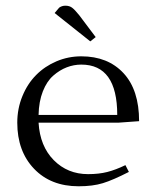

<svg xmlns="http://www.w3.org/2000/svg" viewBox="-20 -651 550 678"><path d="M41 -217.8Q41 -267.6 59.1 -311.5Q77.1 -355.5 107.7 -386.2Q138.2 -417 179.7 -434.6Q221.2 -452.1 267.1 -452.1Q360.8 -452.1 416 -392.8Q471.2 -333.5 471.2 -223.1L397.9 -217.8H116.2Q121.1 -134.8 169.9 -85.4Q218.8 -36.1 291 -36.1Q329.1 -36.1 358.9 -43.7Q388.7 -51.3 422.9 -67.9L435.1 -43.9Q378.9 -15.1 343.3 -4.2Q307.6 6.8 257.8 6.8Q159.2 6.8 100.1 -55.2Q41 -117.2 41 -217.8ZM116.2 -245.1H394Q394 -422.9 267.1 -422.9Q240.7 -422.9 215.8 -413.3Q190.9 -403.8 168.2 -384Q145.5 -364.3 131.3 -328.4Q117.2 -292.5 116.2 -245.1ZM172.9 -605 189 -624Q198.7 -630.9 210.9 -630.9Q225.1 -630.9 234.6 -623.8Q244.1 -616.7 259.8 -597.2L317.9 -520L298.8 -504.9Z"/></svg>

Font: Dehuti Alt
Style: Book
Weight: 400
Version: Version 1.2